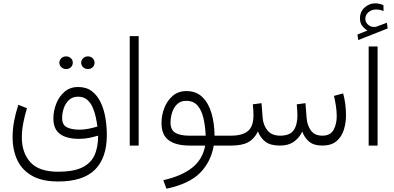

<svg xmlns="http://www.w3.org/2000/svg" viewBox="-20 -875 2371 1154"><path d="M467.8 -498Q467.8 -513.7 479.5 -524.9Q491.2 -536.1 508.3 -536.1Q525.4 -536.1 536.9 -525.1Q548.3 -514.2 548.3 -498Q548.3 -481.9 536.9 -470.9Q525.4 -460 508.3 -460Q491.2 -460 479.5 -471.2Q467.8 -482.4 467.8 -498ZM336.9 -498Q336.9 -513.7 348.6 -524.9Q360.4 -536.1 377.4 -536.1Q394.5 -536.1 406 -525.1Q417.5 -514.2 417.5 -498Q417.5 -481.9 406 -470.9Q394.5 -460 377.4 -460Q360.4 -460 348.6 -471.2Q336.9 -482.4 336.9 -498ZM329.1 215.8Q233.9 215.8 173.3 181.9Q112.8 147.9 84.2 87.6Q55.7 27.3 55.7 -51.8Q55.7 -98.1 64.9 -147.7Q74.2 -197.3 90.3 -245.1L142.1 -224.6Q128.9 -181.6 120.1 -136.7Q111.3 -91.8 111.3 -48.8Q111.3 43.9 163.1 100.6Q214.8 157.2 329.1 157.2Q418.5 157.2 471.2 132.8Q523.9 108.4 546.9 60.3Q569.8 12.2 569.8 -59.6Q542 -51.8 515.1 -46.1Q488.3 -40.5 454.6 -40.5Q379.4 -40.5 340.1 -70.1Q300.8 -99.6 300.8 -162.6Q300.8 -208 317.9 -251.7Q335 -295.4 368.2 -323.7Q401.4 -352.1 449.7 -352.1Q499.5 -352.1 532.7 -326.4Q565.9 -300.8 585.7 -258.3Q605.5 -215.8 613.8 -165Q622.1 -114.3 622.1 -63.5Q622.1 73.7 550.8 144.8Q479.5 215.8 329.1 215.8ZM458 -95.7Q485.8 -95.7 512.9 -101.3Q540 -106.9 565.4 -114.3Q562 -142.1 555.2 -173.3Q548.3 -204.6 535.9 -231.9Q523.4 -259.3 502.4 -276.6Q481.4 -293.9 449.2 -293.9Q416 -293.9 394.8 -274.2Q373.5 -254.4 363.5 -224.9Q353.5 -195.3 353.5 -166Q353.5 -124 382.1 -109.9Q410.6 -95.7 458 -95.7Z M813.5 -657.7V0H759.8V-657.7Z M1100.6 -327.6Q1159.2 -327.6 1196.3 -291.5Q1233.4 -255.4 1251.2 -194.6Q1269 -133.8 1269.5 -59.6H1342.3V0H1264.6Q1248 97.2 1182.9 163.6Q1117.7 230 980.5 259.3L961.4 208Q1069.8 183.6 1133.5 134.3Q1197.3 85 1213.4 0H1121.1Q1037.6 0 994.1 -32Q950.7 -64 950.7 -135.3Q950.7 -182.1 967.8 -226.3Q984.9 -270.5 1018.3 -299.1Q1051.8 -327.6 1100.6 -327.6ZM1116.2 -59.6H1216.3Q1213.9 -116.7 1202.9 -164.3Q1191.9 -211.9 1167.5 -240.5Q1143.1 -269 1099.1 -269Q1064.5 -269 1043.7 -248Q1022.9 -227.1 1013.9 -196.8Q1004.9 -166.5 1004.9 -138.2Q1004.9 -94.2 1033.9 -76.9Q1063 -59.6 1116.2 -59.6Z M1663.1 0Q1605.5 0 1575.2 -23.2Q1544.9 -46.4 1530.3 -85Q1509.3 -41.5 1472.9 -20.8Q1436.5 0 1367.7 0H1322.8V-59.6H1368.7Q1436.5 -59.6 1470 -87.2Q1503.4 -114.7 1503.4 -182.1Q1503.4 -193.8 1502.7 -209.7Q1502 -225.6 1499.5 -248L1551.8 -254.9L1558.6 -168Q1562 -122.1 1587.9 -90.8Q1613.8 -59.6 1664.1 -59.6Q1722.2 -59.6 1744.9 -92Q1767.6 -124.5 1767.6 -182.1Q1767.6 -193.8 1766.6 -209.7Q1765.6 -225.6 1763.7 -248L1815.9 -254.9L1822.8 -168Q1825.7 -123.5 1847.9 -91.6Q1870.1 -59.6 1918 -59.6Q1965.8 -59.6 1984.9 -94.7Q2003.9 -129.9 2003.9 -175.8Q2003.9 -208.5 1998.5 -241.7Q1993.2 -274.9 1987.3 -298.8L2042.5 -313.5Q2050.8 -283.2 2055.2 -249.8Q2059.6 -216.3 2059.6 -183.1Q2059.6 -135.3 2046.1 -93.5Q2032.7 -51.8 2002 -26.1Q1971.2 -0.5 1918.9 0Q1866.2 0 1837.9 -23.9Q1809.6 -47.9 1796.9 -84Q1776.9 -43.9 1744.6 -22Q1712.4 0 1663.1 0Z M2188.5 -691.4Q2170.4 -702.6 2157 -719.7Q2143.6 -736.8 2143.6 -764.6Q2143.6 -804.7 2171.6 -829.8Q2199.7 -855 2234.4 -855Q2260.3 -855 2284.7 -843.8L2285.2 -808.6Q2272.9 -814 2261.5 -815.9Q2250 -817.9 2238.8 -817.9Q2214.8 -817.9 2195.3 -802.2Q2175.8 -786.6 2175.8 -761.2Q2175.8 -740.2 2194.1 -725.1Q2212.4 -710 2235.8 -713.4Q2238.3 -713.4 2240.7 -714.4Q2243.2 -715.3 2245.1 -715.8L2305.2 -738.3L2310.1 -704.1L2133.3 -634.3L2128.4 -667.5ZM2249.5 -595.7V0H2195.8V-595.7Z"/></svg>

Font: Vazirmatn RD UI FD ExtraLight
Style: Regular
Weight: 200
Designer: Saber Rastikerdar
Foundry: Saber Rastikerdar
Version: Version 33.003